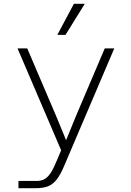

<svg xmlns="http://www.w3.org/2000/svg" viewBox="-20 -798 690 1008"><path d="M273 -193 327 -62 381 -194 530 -544H580L316 75Q296 122 275.5 147Q255 172 229.5 181Q204 190 169 190H77V152H172Q196 152 213.5 142.5Q231 133 246.5 109Q262 85 280 41L301 -9L72 -544H123ZM281 -615 368 -778H425L324 -615Z"/></svg>

Font: Azeret Mono Thin Thin
Style: Regular
Weight: 250
Version: Version 1.002